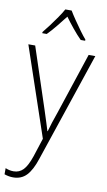

<svg xmlns="http://www.w3.org/2000/svg" viewBox="-107 -814 617 1107"><g transform="rotate(10 201.0 -261.0)"><path d="M7 -529H47L164 -175Q179 -129 187.5 -102Q196 -75 202 -55H204Q217 -103 242 -173L360 -529H399L184 110Q162 178 131.5 210Q101 242 53 242Q28 242 2 233V197Q14 202 25.5 204.5Q37 207 50 207Q83 207 106 183.5Q129 160 149 101L184 -7ZM219 -764Q232 -742 251.5 -713.5Q271 -685 291 -657.5Q311 -630 326 -613V-606H300Q275 -631 248.5 -663.5Q222 -696 201 -725Q179 -697 152.5 -664Q126 -631 101 -606H75V-613Q91 -632 111.5 -659.5Q132 -687 151 -714.5Q170 -742 182 -764Z"/></g></svg>

Font: Noto Sans Arabic UI SmCn XLt
Style: Regular
Weight: 200
Width: 4
Designer: Monotype Design Team, Nadine Chahine and Nizar Qandah
Foundry: Monotype Imaging Inc.
Version: Version 2.010; ttfautohint (v1.8.4.7-5d5b)